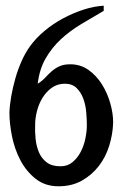

<svg xmlns="http://www.w3.org/2000/svg" viewBox="-20 -640 423 672"><path d="M343 -620V-602Q303 -579 264 -555.5Q225 -532 193.5 -503Q162 -474 140 -436Q118 -398 112 -347Q128 -357 139 -369Q150 -381 161.5 -391Q173 -401 188 -408Q203 -415 226 -415Q262 -415 290 -395Q318 -375 337 -344.5Q356 -314 366 -278.5Q376 -243 376 -212Q375 -171 362.5 -130.5Q350 -90 325.5 -58.5Q301 -27 266 -7.5Q231 12 185 12Q138 12 105 -14Q72 -40 51.5 -79Q31 -118 22 -163Q13 -208 13 -246Q14 -273 19.5 -304Q25 -335 34 -366.5Q43 -398 56 -427Q69 -456 85 -478Q106 -507 136 -532Q166 -557 200.5 -575.5Q235 -594 271.5 -606Q308 -618 343 -620ZM103 -204Q102 -180 104.5 -154.5Q107 -129 116 -107.5Q125 -86 143 -72Q161 -58 192 -58Q217 -58 234.5 -73Q252 -88 263 -109.5Q274 -131 279 -156Q284 -181 284 -201Q284 -220 282 -245.5Q280 -271 272 -293.5Q264 -316 248.5 -331.5Q233 -347 207 -347Q181 -347 161.5 -333Q142 -319 129 -298Q116 -277 109.5 -251.5Q103 -226 103 -204Z"/></svg>

Font: Teutonic
Style: Regular
Weight: 400
Designer: Peter Wiegel
Foundry: Peter Wiegel
Version: 1.000